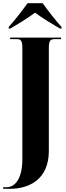

<svg xmlns="http://www.w3.org/2000/svg" viewBox="-41 -951 418 1211"><path d="M14 -781V-771H24C64 -794 133 -836 180 -871C227 -836 297 -794 337 -771H347V-781C312 -819 260 -886 228 -931H133C101 -886 49 -819 14 -781ZM-21 240H21C141 240 267 182 267 1V-647C267 -690 275 -704 300 -704H344V-714H23V-704H68C92 -704 100 -691 100 -649V53C100 163 62 230 -1 230H-21Z"/></svg>

Font: Noto Serif Display ExtraCondensed Black
Style: Regular
Weight: 900
Width: 2
Designer: Monotype Design Team
Foundry: Monotype Imaging Inc.
Version: Version 2.009